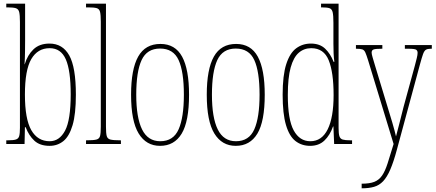

<svg xmlns="http://www.w3.org/2000/svg" viewBox="-20 -780 2359 1040"><path d="M249 10Q196 10 166 -18Q136 -46 119 -91H115L113 0H14V-20H24Q53 -20 66.5 -24.5Q80 -29 84 -43Q88 -57 88 -87V-661Q88 -698 84 -714.5Q80 -731 66 -735.5Q52 -740 23 -740H14V-760H116V-561Q116 -535 115.5 -499.5Q115 -464 113 -432H114Q129 -482 161.5 -513Q194 -544 248 -544Q319 -544 355 -480Q391 -416 391 -267Q391 -162 373 -101.5Q355 -41 323 -15.5Q291 10 249 10ZM249 -15Q302 -15 332.5 -72.5Q363 -130 363 -269Q363 -398 336.5 -458.5Q310 -519 249 -519Q184 -519 149.5 -460Q115 -401 115 -268Q115 -135 149.5 -75Q184 -15 249 -15Z M446 0V-20H449Q486 -20 502 -24Q518 -28 522 -43.5Q526 -59 526 -94V-662Q526 -699 522 -715.5Q518 -732 503.5 -736Q489 -740 459 -740H446V-760H554V-94Q554 -59 558 -43.5Q562 -28 578.5 -24Q595 -20 631 -20H635V0Z M847 10Q772 10 731 -57Q690 -124 690 -267Q690 -405 728.5 -473.5Q767 -542 849 -542Q929 -542 966.5 -473Q1004 -404 1004 -267Q1004 -122 964 -56Q924 10 847 10ZM848 -15Q919 -15 947.5 -79.5Q976 -144 976 -267Q976 -392 947.5 -454.5Q919 -517 847 -517Q776 -517 747 -454.5Q718 -392 718 -267Q718 -143 749.5 -79Q781 -15 848 -15Z M1257 10Q1182 10 1141 -57Q1100 -124 1100 -267Q1100 -405 1138.5 -473.5Q1177 -542 1259 -542Q1339 -542 1376.5 -473Q1414 -404 1414 -267Q1414 -122 1374 -56Q1334 10 1257 10ZM1258 -15Q1329 -15 1357.5 -79.5Q1386 -144 1386 -267Q1386 -392 1357.5 -454.5Q1329 -517 1257 -517Q1186 -517 1157 -454.5Q1128 -392 1128 -267Q1128 -143 1159.5 -79Q1191 -15 1258 -15Z M1660 10Q1614 10 1580.5 -16Q1547 -42 1529 -103Q1511 -164 1511 -267Q1511 -372 1530.5 -432.5Q1550 -493 1584.5 -518.5Q1619 -544 1664 -544Q1712 -544 1741 -516.5Q1770 -489 1787 -445H1791Q1788 -468 1787 -493Q1786 -518 1786 -544V-656Q1786 -696 1782 -713.5Q1778 -731 1765 -735.5Q1752 -740 1724 -740H1719V-760H1814V-86Q1814 -56 1818.5 -42Q1823 -28 1836.5 -24Q1850 -20 1877 -20H1887V0H1790L1786 -95H1784Q1767 -47 1737 -18.5Q1707 10 1660 10ZM1661 -15Q1723 -15 1755 -79.5Q1787 -144 1787 -265Q1787 -388 1760.5 -453.5Q1734 -519 1666 -519Q1627 -519 1598.5 -494.5Q1570 -470 1554.5 -414.5Q1539 -359 1539 -265Q1539 -132 1571 -73.5Q1603 -15 1661 -15Z M1939 215Q1982 215 2007.5 205Q2033 195 2049.5 171Q2066 147 2079.5 105Q2093 63 2112 0L1974 -453Q1965 -482 1959 -495.5Q1953 -509 1942.5 -512.5Q1932 -516 1909 -516H1908V-536H2051V-516H2048Q2014 -516 2003.5 -512Q1993 -508 1993 -495Q1993 -487 1998.5 -468.5Q2004 -450 2012 -423L2072 -225Q2091 -164 2105 -116Q2119 -68 2125 -41Q2132 -69 2143 -110Q2154 -151 2166 -201L2227 -424Q2233 -447 2237.5 -465Q2242 -483 2242 -494Q2242 -505 2234.5 -510.5Q2227 -516 2191 -516H2173V-536H2319V-516H2314Q2296 -516 2287 -510.5Q2278 -505 2271.5 -487Q2265 -469 2255 -432L2130 30Q2112 97 2094 138.5Q2076 180 2055 202Q2034 224 2006 232Q1978 240 1940 240H1939Z"/></svg>

Font: Noto Serif Khmer ExtraCondensed Thin
Style: Regular
Weight: 100
Width: 2
Designer: Danh Hong and the Monotype Design Team
Foundry: Monotype Imaging Inc.
Version: Version 2.004; ttfautohint (v1.8.4.7-5d5b)